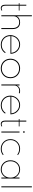

<svg xmlns="http://www.w3.org/2000/svg" viewBox="2020 -2842 836 4917"><g transform="rotate(90 2438.5 -384.0)"><path d="M62 -465.3H101.1V-639.2H126.5V-465.3H250V-446.3H126.5V-101.1Q126.5 -55.7 143.8 -31.5Q161.1 -7.3 193.4 -7.3Q223.1 -7.3 243.7 -22.9L255.4 -7.8Q229.5 14.6 189 14.6Q147 14.6 124 -15.6Q101.1 -45.9 101.1 -101.1V-446.3H62Z M372.1 -781.7H397.5V-395.5Q412.6 -432.1 453.6 -456.1Q494.6 -480 554.2 -480Q636.2 -480 680.4 -430.7Q724.6 -381.3 724.6 -288.1V0H699.2V-285.2Q699.2 -368.7 661.1 -412.8Q623 -457 552.7 -457Q481.9 -457 439.7 -416Q397.5 -375 397.5 -318.8V0H372.1Z M879.9 -229.5Q879.9 -298.8 912.6 -356.7Q945.3 -414.6 1000.2 -447.3Q1055.2 -480 1119.1 -480Q1187 -480 1242.4 -445.3Q1297.9 -410.6 1327.9 -356.2Q1357.9 -301.8 1358.9 -240.2Q1358.9 -236.3 1358.4 -232.9H904.3Q904.3 -135.7 967.8 -72.5Q1031.2 -9.3 1128.9 -9.3Q1190.4 -9.3 1240.5 -35.4Q1290.5 -61.5 1319.8 -108.9L1339.8 -96.2Q1306.6 -43.5 1251.2 -14.4Q1195.8 14.6 1128.9 14.6Q1020.5 14.6 950.2 -55.4Q879.9 -125.5 879.9 -229.5ZM905.3 -255.4H1333.5Q1325.7 -341.3 1264.2 -398.9Q1202.6 -456.5 1119.6 -456.5Q1036.6 -456.5 974.9 -398.7Q913.1 -340.8 905.3 -255.4Z M1733.9 -480Q1840.8 -480 1911.9 -410.9Q1982.9 -341.8 1982.9 -232.9Q1982.9 -124 1911.9 -54.7Q1840.8 14.6 1733.9 14.6Q1663.6 14.6 1606.9 -16.4Q1550.3 -47.4 1517.3 -104.2Q1484.4 -161.1 1484.4 -232.9Q1484.4 -304.7 1517.3 -361.3Q1550.3 -418 1606.9 -449Q1663.6 -480 1733.9 -480ZM1573.2 -392.1Q1510.3 -329.6 1510.3 -232.9Q1510.3 -136.2 1573.5 -73.5Q1636.7 -10.7 1733.9 -10.7Q1831.1 -10.7 1894.3 -73.5Q1957.5 -136.2 1957.5 -232.9Q1957.5 -329.6 1894.5 -392.1Q1831.5 -454.6 1733.9 -454.6Q1636.2 -454.6 1573.2 -392.1Z M2143.6 0V-465.3H2168.9V-395.5Q2208 -480 2304.2 -480Q2343.8 -480 2373.5 -469.2L2363.3 -447.3Q2337.9 -457 2304.2 -457Q2245.1 -457 2207 -419.9Q2168.9 -382.8 2168.9 -333.5V0Z M2430.2 -229.5Q2430.2 -298.8 2462.9 -356.7Q2495.6 -414.6 2550.5 -447.3Q2605.5 -480 2669.4 -480Q2737.3 -480 2792.7 -445.3Q2848.1 -410.6 2878.2 -356.2Q2908.2 -301.8 2909.2 -240.2Q2909.2 -236.3 2908.7 -232.9H2454.6Q2454.6 -135.7 2518.1 -72.5Q2581.5 -9.3 2679.2 -9.3Q2740.7 -9.3 2790.8 -35.4Q2840.8 -61.5 2870.1 -108.9L2890.1 -96.2Q2856.9 -43.5 2801.5 -14.4Q2746.1 14.6 2679.2 14.6Q2570.8 14.6 2500.5 -55.4Q2430.2 -125.5 2430.2 -229.5ZM2455.6 -255.4H2883.8Q2876 -341.3 2814.5 -398.9Q2752.9 -456.5 2669.9 -456.5Q2586.9 -456.5 2525.1 -398.7Q2463.4 -340.8 2455.6 -255.4Z M3029.3 -465.3H3068.4V-639.2H3093.8V-465.3H3217.3V-446.3H3093.8V-101.1Q3093.8 -55.7 3111.1 -31.5Q3128.4 -7.3 3160.6 -7.3Q3190.4 -7.3 3210.9 -22.9L3222.7 -7.8Q3196.8 14.6 3156.2 14.6Q3114.3 14.6 3091.3 -15.6Q3068.4 -45.9 3068.4 -101.1V-446.3H3029.3Z M3374 0H3348.1V-465.3H3374ZM3345.5 -562.5Q3339.4 -568.8 3339.4 -578.1Q3339.4 -587.4 3345.5 -593.5Q3351.6 -599.6 3360.8 -599.6Q3370.1 -599.6 3376.2 -593.5Q3382.3 -587.4 3382.3 -578.1Q3382.3 -568.8 3376.2 -562.5Q3370.1 -556.2 3360.8 -556.2Q3351.6 -556.2 3345.5 -562.5Z M3792.5 14.6Q3686.5 14.6 3615.5 -55.4Q3544.4 -125.5 3544.4 -232.9Q3544.4 -340.8 3615.5 -410.4Q3686.5 -480 3792.5 -480Q3885.3 -480 3953.1 -425.3L3938 -408.2Q3877 -456.5 3792.5 -456.5Q3694.8 -456.5 3631.3 -393.3Q3567.9 -330.1 3567.9 -232.9Q3567.9 -136.2 3631.1 -72.8Q3694.3 -9.3 3793 -9.3Q3877.9 -9.3 3937 -57.1L3953.1 -40Q3884.8 14.6 3792.5 14.6Z M4317.9 14.6Q4217.8 14.6 4151.6 -55.7Q4085.4 -126 4085.4 -232.9Q4085.4 -339.8 4151.6 -409.9Q4217.8 -480 4317.9 -480Q4387.2 -480 4442.6 -444.3Q4498 -408.7 4526.9 -346.2V-465.3H4552.7V0H4526.9V-119.1Q4498 -56.6 4442.6 -21Q4387.2 14.6 4317.9 14.6ZM4529.8 -232.9Q4529.8 -331.1 4470.7 -393.8Q4411.6 -456.5 4319.8 -456.5Q4228 -456.5 4168.9 -393.6Q4109.9 -330.6 4109.9 -232.9Q4109.9 -135.3 4168.9 -72.3Q4228 -9.3 4319.8 -9.3Q4411.6 -9.3 4470.7 -72.3Q4529.8 -135.3 4529.8 -232.9Z M4777.8 0H4752.4V-781.7H4777.8Z"/></g></svg>

Font: Spartan MB Thin
Style: Regular
Weight: 100
Designer: Matt Bailey, Mirko Velimirovic
Foundry: Matt Bailey
Version: Version 1.005